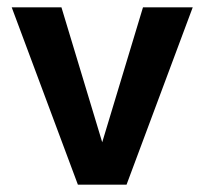

<svg xmlns="http://www.w3.org/2000/svg" viewBox="-20 -505 559 525"><path d="M12 -485H148L259.5 -116L371 -485H507L326 0H193Z"/></svg>

Font: Karla
Style: Bold
Weight: 700
Designer: Jonathan Pinhorn
Version: Version 2.004; ttfautohint (v1.8.4.7-5d5b);gftools[0.9.33]